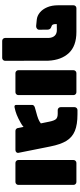

<svg xmlns="http://www.w3.org/2000/svg" viewBox="506 -1128 745 1798"><g transform="rotate(90 879.0 -228.5)"><path d="M205 -380Q205 -347 219 -341L240 -332Q248 -328 252.5 -319.5Q257 -311 257 -302L258 -222Q258 -209 246 -200.5Q234 -192 221 -194L162 -200Q127 -204 96.5 -229Q66 -254 47.5 -297.5Q29 -341 29 -398V-544Q29 -556 37 -563.5Q45 -571 56 -571H279Q410 -571 476 -500.5Q542 -430 548 -308L549 97Q549 108 541 116Q533 124 522 124H362Q351 124 343 116Q335 108 335 97V-311Q333 -349 313 -369Q293 -389 257 -388L205 -387Z M637 -27V-544Q637 -555 645 -563Q653 -571 664 -571H843Q854 -571 862 -563Q870 -555 870 -544V-27Q870 -16 862 -8Q854 0 843 0H664Q653 0 645 -8Q637 -16 637 -27Z M1384 0H1205Q1194 0 1186 -8Q1178 -16 1178 -27L1168 -76Q1152 -61 1129 -49Q1087 -25 1054 -12Q1021 1 986 8L979 9Q962 9 962 -7V-156Q962 -173 983 -181Q984 -181 1014 -190Q1075 -206 1093 -214Q1116 -223 1135 -238L1118 -321Q1109 -364 1094.5 -380Q1080 -396 1044 -396H1010Q999 -396 991 -404Q983 -412 983 -423V-554Q983 -565 991 -573Q999 -581 1010 -581H1049Q1147 -581 1206 -556.5Q1265 -532 1298.5 -477.5Q1332 -423 1351 -327L1411 -27Q1413 -16 1404.5 -8Q1396 0 1384 0Z M1478 -27V-544Q1478 -555 1486 -563Q1494 -571 1505 -571H1684Q1695 -571 1703 -563Q1711 -555 1711 -544V-27Q1711 -16 1703 -8Q1695 0 1684 0H1505Q1494 0 1486 -8Q1478 -16 1478 -27Z"/></g></svg>

Font: Rubik
Style: Regular
Weight: 900
Designer: Hubert & Fischer
Foundry: Hubert & Fischer
Version: Version 1.100